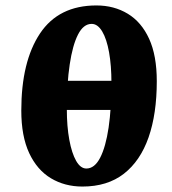

<svg xmlns="http://www.w3.org/2000/svg" viewBox="-20 -672 630 705"><path d="M282.6 13Q217.8 13 166.9 -17.5Q116.1 -48 87.1 -110Q58.2 -172 58.2 -266Q58.2 -446 126.8 -549Q195.5 -652 334 -652Q398.9 -652 449.2 -621.5Q499.5 -591 527.6 -529.5Q555.7 -468 555.7 -374Q555.7 -254 525.5 -167.5Q495.2 -81 434.8 -34Q374.3 13 282.6 13ZM297.1 -53.2Q327.2 -53.2 347.8 -92.9Q368.3 -132.7 378.8 -203.7Q389.2 -274.8 389.2 -367.7Q389.2 -430.9 380.5 -479.8Q371.8 -528.8 355.3 -556.5Q338.7 -584.3 316.5 -584.3Q286.5 -584.3 266.5 -545.2Q246.5 -506.1 236 -435.5Q225.4 -364.9 225.4 -271.7Q225.4 -207.8 234.5 -158.6Q243.6 -109.4 259.6 -81.3Q275.6 -53.2 297.1 -53.2ZM195.1 -268.3Q188.5 -268.3 186.1 -273.7Q183.6 -279.1 183.6 -300Q183.6 -333.6 190.5 -354.4Q197.4 -375.2 208.6 -375.2H425.8Q432.8 -375.2 435 -369.8Q437.3 -364.4 437.3 -343.6Q437.3 -309.7 430.4 -289Q423.5 -268.3 412.3 -268.3Z"/></svg>

Font: Briem Hand Thin
Style: Regular
Weight: 100
Designer: Gunnlaugur SE Briem, Eben Sorkin
Foundry: Sorkin Type Co.
Version: Version 1.003